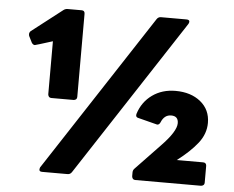

<svg xmlns="http://www.w3.org/2000/svg" viewBox="-52 -795 1045 857"><g transform="rotate(5 470.5 -367.0)"><path d="M281 0H167Q154 0 154 -9Q154 -13 156 -19L616 -723Q623 -734 635 -734H749Q763 -734 763 -725Q763 -721 760 -715L300 -11Q293 0 281 0ZM280 -332H179Q166 -332 164 -347V-585Q88 -561 85 -561Q77 -561 71 -570L56 -600L55 -607Q55 -615 61 -621L199 -728Q207 -734 217 -734H280Q294 -734 294 -719V-347Q294 -334 280 -332ZM879 0H584Q571 0 569 -15V-32Q569 -43 576 -50L685 -164Q751 -232 751 -269Q751 -301 719 -301Q688 -301 674 -266Q669 -255 660 -255L574 -277Q563 -279 563 -289L564 -295Q581 -349 625 -380.5Q669 -412 729 -412Q798 -412 841.5 -376.5Q885 -341 885 -282Q885 -233 852 -191Q819 -149 761 -105H879Q893 -105 894 -91V-15Q894 -2 879 0Z"/></g></svg>

Font: YamahaIndonesia935. App XBold
Style: Regular
Weight: 800
Designer: Dalton Maag Ltd
Foundry: Dalton Maag Ltd
Version: Version 1.002; January 01, 2024; Regular/Italic